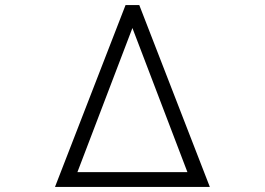

<svg xmlns="http://www.w3.org/2000/svg" viewBox="-20 -694 1040 754"><path d="M716 -18 500 -584 284 -18ZM804 40H196L473 -674H527Z"/></svg>

Font: NanumGothicCoding
Style: Regular
Weight: 400
Monospace: yes
Designer: Kwon Bruce; Nicolas Noh; Sung-woo Choi; Go-un Cha; Soo-hyun Park;
Foundry: NHN Corporation
Version: Version 2.000;PS 1;hotconv 1.0.49;makeotf.lib2.0.14853